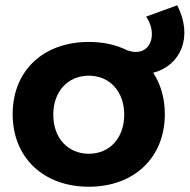

<svg xmlns="http://www.w3.org/2000/svg" viewBox="-20 -702 719 728"><path d="M652 -682 534 -639C574 -582 558 -505 495 -505C484 -505 473 -508 463 -511C421 -532 372 -543 317 -543C144 -543 28 -434 28 -269C28 -105 144 6 317 6C489 6 605 -105 605 -269C605 -330 589 -383 561 -426C666 -454 713 -563 652 -682ZM317 -119C237 -119 182 -179 182 -267C182 -355 237 -415 317 -415C396 -415 451 -355 451 -267C451 -179 396 -119 317 -119Z"/></svg>

Font: Juman SemiBold
Style: Regular
Weight: 600
Designer: Bandar Raffah (Arabic) Julieta Ulanovsky (Latin)
Foundry: Caramella
Version: Version 5.022;PS 005.022;hotconv 1.0.88;makeotf.lib2.5.64775